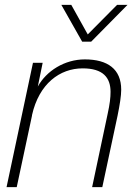

<svg xmlns="http://www.w3.org/2000/svg" viewBox="-20 -772 553 792"><path d="M156 -513H116L7 0H49L112 -295V-297C141 -427 227 -490 321 -490C405 -490 436 -452 436 -393C436 -369 433 -343 424 -302L360 0H402L465 -295C474 -339 480 -377 480 -402C480 -487 424 -527 330 -527C246 -527 171 -479 136 -415ZM233 -752 319 -600H356L506 -752H463L342 -630L274 -752Z"/></svg>

Font: Nacelle UltraLight
Style: Italic
Weight: 200
Italic angle: -12°
Designer: Sora Sagano
Foundry: Sora Sagano
Version: Version 1.000;FEAKit 1.0